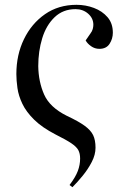

<svg xmlns="http://www.w3.org/2000/svg" viewBox="-20 -547 519 798"><path d="M281 231 269 222Q294 189 303.5 163.5Q313 138 313 112Q313 91 305.5 77Q298 63 276.5 48.5Q255 34 211 12Q155 -17 122 -49.5Q89 -82 73 -115.5Q57 -149 52.5 -181Q48 -213 48 -239Q48 -319 79.5 -384Q111 -449 167 -488Q223 -527 298 -527Q336 -527 370.5 -514Q405 -501 427 -475.5Q449 -450 449 -411Q449 -386 435.5 -365Q422 -344 393 -344Q374 -344 358.5 -355Q343 -366 336 -379L356 -408Q363 -417 365.5 -426.5Q368 -436 368 -444Q368 -471 346.5 -490Q325 -509 294 -509Q242 -509 207 -475.5Q172 -442 155.5 -388Q139 -334 139 -272Q140 -207 163.5 -154Q187 -101 257 -66Q306 -43 331.5 -24.5Q357 -6 367 14.5Q377 35 377 67Q377 96 361.5 126Q346 156 324 183Q302 210 281 231Z"/></svg>

Font: Literata 72pt
Style: Italic
Weight: 400
Italic angle: -2°
Designer: Latin by Veronika Burian and Jose Scaglione. Greek by Irene Vlachou. Cyrillic by Vera Evstafieva
Foundry: TypeTogether
Version: Version 3.002